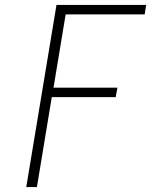

<svg xmlns="http://www.w3.org/2000/svg" viewBox="-20 -755 640 775"><path d="M86 0 208 -735H570L564 -697H245L196 -401H454L447 -363H189L129 0Z"/></svg>

Font: Iosevka Curly XLtEx
Style: Italic
Weight: 200
Width: 7
Italic angle: -9°
Monospace: yes
Designer: Belleve Invis
Foundry: Belleve Invis
Version: Version 11.1.0; ttfautohint (v1.8.3)